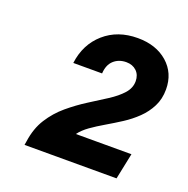

<svg xmlns="http://www.w3.org/2000/svg" viewBox="-88 -857 590 604"><g transform="rotate(20 207.0 -555.0)"><path d="M54.9 -336 57 -348.6Q63.3 -393.6 84 -426.1Q104.7 -458.7 134.3 -483.6Q163.9 -508.4 195.1 -528.1Q226.3 -547.7 253.7 -565.3Q281.1 -582.9 298.1 -601.8Q315 -620.7 315 -643.4Q315 -664.6 301.7 -677.4Q288.4 -690.1 267.3 -690.1Q242.4 -690.1 225.6 -675Q208.9 -659.9 207.3 -630.7H110.9Q119.1 -695.3 163.7 -734.5Q208.3 -773.7 275.4 -773.7Q337 -773.7 375.3 -740.1Q413.6 -706.4 413.6 -651.9Q413.6 -619.9 400.7 -594.6Q387.9 -569.3 367.2 -549.3Q346.6 -529.3 321.6 -513.2Q296.6 -497.1 271.8 -482.6Q247 -468.1 226.9 -453.9Q206.9 -439.6 194.9 -423.4H381L362.9 -336Z"/></g></svg>

Font: Mona Sans
Style: Italic
Weight: 200
Italic angle: -11.6951°
Designer: Deni Anggara
Foundry: GitHub
Version: Version 2.000